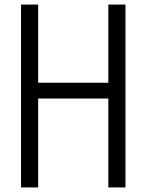

<svg xmlns="http://www.w3.org/2000/svg" viewBox="-20 -820 640 840"><path d="M454 0V-800H529V0ZM72 0V-800H147V0ZM101 -389V-458H500V-389Z"/></svg>

Font: Victor Mono
Style: Regular
Weight: 400
Monospace: yes
Designer: Rune Bjørnerås
Version: Version 1.561;gftools[0.9.30]